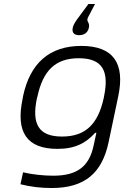

<svg xmlns="http://www.w3.org/2000/svg" viewBox="-20 -740 625 966"><path d="M96 -256 94 -244C58 -76 114 9 269 9C358 9 412 -20 459 -72H465L451 -8C429 97 369 144 248 144C200 144 142 138 96 127L83 187C134 200 186 206 240 206C406 206 493 131 526 -23L575 -256C610 -422 550 -509 389 -509C229 -509 131 -422 96 -256ZM166 -247 168 -253C196 -385 259 -447 376 -447C494 -447 531 -385 503 -253L502 -247C473 -115 410 -53 292 -53C175 -53 138 -115 166 -247ZM346 -600C341 -577 352 -563 378 -563C405 -563 422 -577 427 -600C434 -630 411 -629 423 -653L458 -720H425L368 -643C354 -623 349 -613 346 -601Z"/></svg>

Font: LT Wave Text Light Italic
Style: Regular
Weight: 300
Designer: Daniel Lyons
Version: Version 2.5 (Glyphs App)